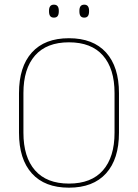

<svg xmlns="http://www.w3.org/2000/svg" viewBox="-20 -816 606 844"><path d="M283 9Q176.5 9 120 -53.8Q63.5 -116.5 63.5 -232.5V-406.5Q63.5 -522.5 120 -585.2Q176.5 -648 283 -648Q389.5 -648 446.2 -585.2Q503 -522.5 503 -406.5V-232.5Q503 -116.5 446.2 -53.8Q389.5 9 283 9ZM283 -9Q381.5 -9 432.5 -67.2Q483.5 -125.5 483.5 -232.5V-407Q483.5 -514 432.5 -572Q381.5 -630 283 -630Q185 -630 134 -572Q83 -514 83 -407V-232.5Q83 -125.5 134 -67.2Q185 -9 283 -9ZM217 -738.5Q206 -738.5 200.8 -745.2Q195.5 -752 195.5 -766V-769Q195.5 -782 200.8 -788.8Q206 -795.5 217 -795.5Q228 -795.5 233.2 -788.8Q238.5 -782 238.5 -769V-766Q238.5 -752 233.2 -745.2Q228 -738.5 217 -738.5ZM350.5 -738.5Q339.5 -738.5 334.2 -745.2Q329 -752 329 -766V-769Q329 -782 334.2 -788.8Q339.5 -795.5 350.5 -795.5Q361 -795.5 366.2 -788.8Q371.5 -782 371.5 -769V-766Q371.5 -752 366.2 -745.2Q361 -738.5 350.5 -738.5Z"/></svg>

Font: Anek Latin Thin
Style: Regular
Weight: 250
Designer: Yesha Goshar
Foundry: Ek Type
Version: Version 1.003